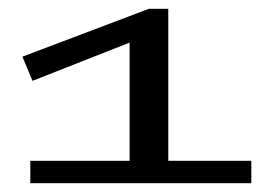

<svg xmlns="http://www.w3.org/2000/svg" viewBox="-20 -787 622 437"><path d="M49 -370V-421H275V-690L54 -603L31 -658L319 -767H363V-421H552V-370Z"/></svg>

Font: Georama ExtraExtended
Style: Regular
Weight: 400
Width: 8
Designer: Jean-Baptiste Levee
Foundry: Production Type
Version: Version 1.000